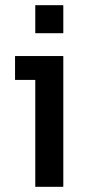

<svg xmlns="http://www.w3.org/2000/svg" viewBox="-20 -720 341 740"><path d="M116 0H224V-504H38V-412H116ZM116 -592H224V-700H116Z"/></svg>

Font: Finlandica Medium
Style: Regular
Weight: 500
Designer: Niklas Ekholm, Juho Hiilivirta, Jaakko Suomalainen
Foundry: Helsinki Type Studio
Version: Version 2.000;Glyphs 3.2 (3202)